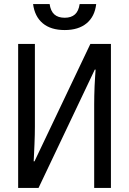

<svg xmlns="http://www.w3.org/2000/svg" viewBox="-20 -932 640 952"><path d="M70 0V-714H153V-305Q153 -286 152.5 -263.5Q152 -241 151 -218Q150 -195 149 -173Q148 -151 147 -132H151L428 -714H530V0H447V-413Q447 -434 447.5 -458Q448 -482 449 -505.5Q450 -529 451.5 -550Q453 -571 454 -587H450L171 0ZM301 -783Q232 -783 192 -816.5Q152 -850 144 -912H226Q231 -877 249.5 -860.5Q268 -844 301 -844Q333 -844 351.5 -860.5Q370 -877 375 -912H457Q450 -850 409.5 -816.5Q369 -783 301 -783Z"/></svg>

Font: Noto Sans Mono
Style: Regular
Weight: 400
Designer: Monotype Design Team
Foundry: Monotype Imaging Inc.
Version: Version 2.014